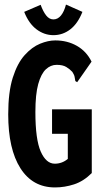

<svg xmlns="http://www.w3.org/2000/svg" viewBox="-20 -810 440 841"><path d="M221 11Q123 11 69.5 -73Q16 -157 16 -309Q16 -407 36 -470Q56 -533 88 -568.5Q120 -604 155.5 -618.5Q191 -633 222 -633Q275 -633 317 -609Q359 -585 381 -540L323 -457L318 -450L310 -455Q308 -463 307 -472Q306 -481 297 -495Q286 -507 270.5 -516.5Q255 -526 228 -526Q202 -526 181 -506.5Q160 -487 147.5 -442Q135 -397 135 -319Q135 -199 158.5 -146Q182 -93 220 -93Q252 -93 277 -114V-224H208V-331H382V-52Q346 -16 304.5 -2.5Q263 11 221 11ZM269 -790 341 -758Q321 -707 288 -681.5Q255 -656 214 -656Q174 -656 140 -681.5Q106 -707 86 -758L158 -789Q169 -759 182.5 -742Q196 -725 214 -725Q233 -725 247 -742Q261 -759 269 -790Z"/></svg>

Font: Inconsolata Condensed Black
Style: Regular
Weight: 900
Width: 3
Monospace: yes
Designer: Raph Levien, Cyreal, Brenton Simpson
Foundry: Raph Levien, Cyreal, Google
Version: Version 3.001; ttfautohint (v1.8.2.53-6de2)